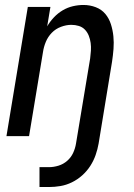

<svg xmlns="http://www.w3.org/2000/svg" viewBox="-20 -548 540 773"><path d="M139 205V125H177Q196 125 215.5 119Q235 113 250.5 99.5Q266 86 274.5 67.5Q283 49 286 30L343 -313Q345 -328 346 -344Q347 -360 345 -375Q343 -390 337.5 -404Q332 -418 322 -428.5Q312 -439 297.5 -443.5Q283 -448 267 -448Q247 -448 225.5 -440Q204 -432 188.5 -416Q173 -400 164.5 -379.5Q156 -359 153 -338L97 0H6L92 -520H183L170 -442Q181 -461 197 -478Q213 -495 232.5 -506.5Q252 -518 273.5 -523Q295 -528 316 -528Q342 -528 365.5 -519Q389 -510 404 -492Q419 -474 426.5 -450.5Q434 -427 436.5 -402Q439 -377 437 -351Q435 -325 431 -299L377 30Q373 53 365 76Q357 99 343.5 120Q330 141 311 158Q292 175 269.5 186Q247 197 223.5 201Q200 205 177 205Z"/></svg>

Font: Iosevka SS04 Medium Oblique
Style: Regular
Weight: 500
Italic angle: -9°
Monospace: yes
Designer: Belleve Invis
Foundry: Belleve Invis
Version: Version 19.0.0; ttfautohint (v1.8.4)